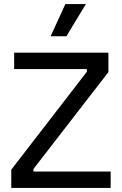

<svg xmlns="http://www.w3.org/2000/svg" viewBox="-20 -917 595 937"><path d="M35 0V-89L404 -567V-580H49V-660H509V-565L143 -92V-80H520V0ZM304 -740H227L299 -897H399Z"/></svg>

Font: Bricolage Grotesque 10pt
Style: Regular
Weight: 400
Designer: Mathieu Triay
Foundry: Atelier Triay
Version: Version 1.000; ttfautohint (v1.8.4.7-5d5b);gftools[0.9.32]